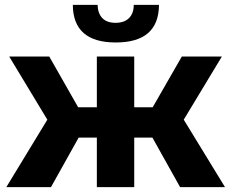

<svg xmlns="http://www.w3.org/2000/svg" viewBox="-20 -771 953 791"><path d="M608 -204H533V0H379V-204H304L190 0H6L175 -278L18 -538H183L302 -329H379V-538H533V-329H609L729 -538H894L737 -278L907 0H722ZM280 -751H382Q383 -716 401.5 -696.5Q420 -677 456 -677Q492 -677 511.5 -696.5Q531 -716 531 -751H635Q634 -596 457 -596Q281 -596 280 -751Z"/></svg>

Font: mBank
Style: Bold
Weight: 700
Designer: Julieta Ulanovsky
Foundry: Julieta Ulanovsky
Version: Version 7.200